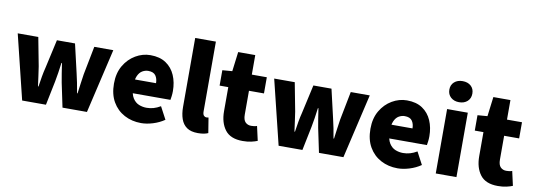

<svg xmlns="http://www.w3.org/2000/svg" viewBox="-57 -1089 4071 1462"><g transform="rotate(10 1978.0 -358.0)"><path d="M146 0 24 -498H183L225 -278Q231 -242 235.5 -205Q240 -168 246 -127H250Q256 -168 262.5 -205.5Q269 -243 278 -278L327 -498H467L518 -278Q527 -242 534 -205Q541 -168 548 -127H552Q558 -168 562.5 -205Q567 -242 573 -278L616 -498H763L647 0H458L419 -186Q413 -220 407 -255.5Q401 -291 395 -334H391Q386 -291 380 -255.5Q374 -220 368 -186L330 0Z M1067 12Q995 12 937 -19Q879 -50 845.5 -108Q812 -166 812 -249Q812 -330 846 -388Q880 -446 934.5 -478Q989 -510 1049 -510Q1122 -510 1169.5 -478Q1217 -446 1240.5 -391.5Q1264 -337 1264 -270Q1264 -249 1261.5 -230Q1259 -211 1257 -201H937L935 -307H1127Q1127 -342 1110.5 -365.5Q1094 -389 1053 -389Q1030 -389 1008 -376.5Q986 -364 972.5 -333.5Q959 -303 960 -249Q962 -193 981 -163Q1000 -133 1028.5 -121.5Q1057 -110 1088 -110Q1116 -110 1142 -117.5Q1168 -125 1195 -141L1246 -45Q1207 -18 1158.5 -3Q1110 12 1067 12Z M1506 12Q1452 12 1420.5 -10Q1389 -32 1375 -72Q1361 -112 1361 -165V-698H1521V-159Q1521 -135 1530 -126Q1539 -117 1548 -117Q1553 -117 1556.5 -117.5Q1560 -118 1566 -119L1585 -2Q1573 4 1553 8Q1533 12 1506 12Z M1852 12Q1758 12 1716 -43Q1674 -98 1674 -187V-373H1607V-492L1683 -498L1702 -649H1834V-498H1950V-373H1834V-189Q1834 -148 1851.5 -130.5Q1869 -113 1896 -113Q1908 -113 1920 -114.5Q1932 -116 1941 -120L1966 -9Q1947 -1 1918 5.5Q1889 12 1852 12Z M2129 0 2007 -498H2166L2208 -278Q2214 -242 2218.5 -205Q2223 -168 2229 -127H2233Q2239 -168 2245.5 -205.5Q2252 -243 2261 -278L2310 -498H2450L2501 -278Q2510 -242 2517 -205Q2524 -168 2531 -127H2535Q2541 -168 2545.5 -205Q2550 -242 2556 -278L2599 -498H2746L2630 0H2441L2402 -186Q2396 -220 2390 -255.5Q2384 -291 2378 -334H2374Q2369 -291 2363 -255.5Q2357 -220 2351 -186L2313 0Z M3050 12Q2978 12 2920 -19Q2862 -50 2828.5 -108Q2795 -166 2795 -249Q2795 -330 2829 -388Q2863 -446 2917.5 -478Q2972 -510 3032 -510Q3105 -510 3152.5 -478Q3200 -446 3223.5 -391.5Q3247 -337 3247 -270Q3247 -249 3244.5 -230Q3242 -211 3240 -201H2920L2918 -307H3110Q3110 -342 3093.5 -365.5Q3077 -389 3036 -389Q3013 -389 2991 -376.5Q2969 -364 2955.5 -333.5Q2942 -303 2943 -249Q2945 -193 2964 -163Q2983 -133 3011.5 -121.5Q3040 -110 3071 -110Q3099 -110 3125 -117.5Q3151 -125 3178 -141L3229 -45Q3190 -18 3141.5 -3Q3093 12 3050 12Z M3344 0V-498H3504V0ZM3424 -565Q3385 -565 3360 -587.5Q3335 -610 3335 -647Q3335 -684 3360 -706Q3385 -728 3424 -728Q3464 -728 3488.5 -706Q3513 -684 3513 -647Q3513 -610 3488.5 -587.5Q3464 -565 3424 -565Z M3825 12Q3731 12 3689 -43Q3647 -98 3647 -187V-373H3580V-492L3656 -498L3675 -649H3807V-498H3923V-373H3807V-189Q3807 -148 3824.5 -130.5Q3842 -113 3869 -113Q3881 -113 3893 -114.5Q3905 -116 3914 -120L3939 -9Q3920 -1 3891 5.5Q3862 12 3825 12Z"/></g></svg>

Font: Source Sans 3 ExtraBold
Style: Regular
Weight: 800
Designer: Paul D. Hunt
Foundry: Adobe
Version: Version 3.052;hotconv 1.1.0;makeotfexe 2.6.0